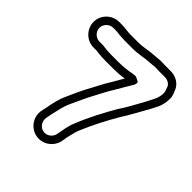

<svg xmlns="http://www.w3.org/2000/svg" viewBox="-225 -912 1149 1149"><g transform="rotate(45 349.5 -337.0)"><path d="M200 -695C207 -695 220 -693 235 -693H303C354 -693 391 -704 430 -706C440 -707 446 -707 455 -708L474 -710C482 -711 497 -709 510 -709H559C587 -709 606 -694 612 -679C621 -656 624 -647 624 -635C624 -590 603 -565 583 -523C558 -477 526 -418 499 -378L498 -377C455 -303 409 -217 376 -134C363 -107 356 -70 352 -48L345 -11C339 17 310 42 276 35C249 30 225 0 231 -34L238 -71C246 -108 256 -151 268 -181C285 -217 304 -261 322 -297C349 -346 372 -396 400 -440C418 -470 437 -504 456 -535C462 -545 472 -559 466 -574C466 -574 437 -589 436 -589C414 -589 400 -585 382 -582C357 -578 330 -576 303 -576H238C218 -576 197 -578 180 -580L164 -582H161H134C102 -582 75 -609 75 -641C75 -672 102 -699 134 -699H156C172 -699 184 -695 200 -695ZM397 -533C384 -510 370 -486 358 -466C328 -419 304 -367 278 -321C257 -281 238 -236 222 -201C206 -167 196 -122 189 -81L181 -44C169 20 214 74 267 84C331 96 384 51 395 -1L401 -37C408 -65 415 -99 422 -115C455 -196 498 -278 541 -351C569 -394 602 -456 627 -500C627 -500 628 -500 628 -501C644 -535 673 -570 674 -633C677 -660 664 -683 658 -698C643 -735 605 -759 559 -759H510C501 -759 486 -761 470 -760L451 -758C444 -757 436 -757 426 -756C380 -754 345 -743 303 -743H235C209 -743 184 -749 156 -749H134C75 -749 25 -701 25 -641C25 -582 74 -532 134 -532H159L174 -530C192 -528 214 -526 238 -526H303C335 -526 368 -528 397 -533Z"/></g></svg>

Font: Blanket
Style: BlkOutline
Weight: 900
Foundry: Cannot Into Space Fonts
Version: Version 0.9